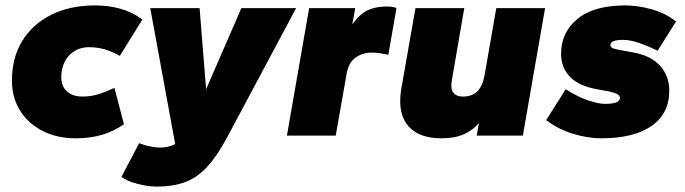

<svg xmlns="http://www.w3.org/2000/svg" viewBox="-20 -500 2526 708"><path d="M260 10Q190 10 136.5 -17.5Q83 -45 53.5 -93Q24 -141 24 -202Q24 -287 62 -349Q100 -411 169 -445.5Q238 -480 330 -480Q381 -480 425 -467.5Q469 -455 505 -428L422 -294Q391 -311 364.5 -318.5Q338 -326 307 -326Q279 -326 256 -312.5Q233 -299 219.5 -274Q206 -249 206 -215Q206 -181 227.5 -162.5Q249 -144 283 -144Q314 -144 339.5 -151.5Q365 -159 402 -176L437 -42Q399 -15 355 -2.5Q311 10 260 10Z M558 188Q526 188 487 178Q448 168 428 152L493 28Q513 36 534 40Q555 44 569 44Q581 44 591 42.5Q601 41 610 38Q619 35 626 31L534 -470H716L740 -171L870 -470H1072L821 0Q782 74 744 115Q706 156 661.5 172Q617 188 558 188Z M1038 0 1120 -470H1290L1279 -410Q1306 -448 1335.5 -462Q1365 -476 1406 -476Q1419 -476 1428 -474.5Q1437 -473 1442 -470L1412 -298Q1398 -301 1382.5 -303.5Q1367 -306 1351 -306Q1317 -306 1291 -287.5Q1265 -269 1258 -227L1218 0Z M1608 10Q1550 10 1513.5 -12Q1477 -34 1463.5 -75Q1450 -116 1460 -174L1512 -470H1692L1646 -203Q1644 -190 1644.5 -179.5Q1645 -169 1650 -161Q1655 -153 1664 -148.5Q1673 -144 1688 -144Q1720 -144 1739.5 -162.5Q1759 -181 1767 -223L1810 -470H1990L1908 0H1738L1746 -46Q1724 -20 1690.5 -5Q1657 10 1608 10Z M2197 10Q2148 10 2093.5 -6.5Q2039 -23 1994 -57L2066 -171Q2112 -142 2149.5 -129.5Q2187 -117 2211 -117Q2239 -117 2252.5 -122.5Q2266 -128 2266 -139Q2266 -147 2257 -152.5Q2248 -158 2225 -163L2181 -171Q2114 -183 2081.5 -217Q2049 -251 2049 -302Q2049 -380 2109 -430Q2169 -480 2286 -480Q2331 -480 2382 -466Q2433 -452 2473 -421L2405 -313Q2375 -328 2340 -340.5Q2305 -353 2278 -353Q2255 -353 2243 -348.5Q2231 -344 2231 -334Q2231 -326 2239 -322.5Q2247 -319 2269 -315L2313 -307Q2381 -295 2414.5 -257Q2448 -219 2448 -166Q2448 -81 2382.5 -35.5Q2317 10 2197 10Z"/></svg>

Font: Gantari Black
Style: Italic
Weight: 900
Italic angle: -10°
Version: Version 1.000